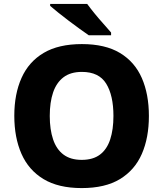

<svg xmlns="http://www.w3.org/2000/svg" viewBox="-20 -950 834 980"><path d="M740 -358Q740 -247 704 -164.5Q668 -82 592.5 -36Q517 10 397 10Q278 10 202 -36Q126 -82 89.5 -165Q53 -248 53 -359Q53 -470 90 -552.5Q127 -635 203 -680Q279 -725 398 -725Q517 -725 592.5 -679.5Q668 -634 704 -551.5Q740 -469 740 -358ZM234 -358Q234 -289 251 -238.5Q268 -188 304 -161Q340 -134 397 -134Q455 -134 490.5 -161Q526 -188 542.5 -238.5Q559 -289 559 -358Q559 -463 522 -523Q485 -583 398 -583Q340 -583 304 -555.5Q268 -528 251 -478Q234 -428 234 -358ZM425 -930Q441 -908 463 -881Q485 -854 508 -828.5Q531 -803 547 -784V-770H433Q414 -783 387 -802.5Q360 -822 331.5 -843.5Q303 -865 277.5 -885.5Q252 -906 236 -920V-930Z"/></svg>

Font: Noto Sans Syriac Eastern ExtraBold
Style: Regular
Weight: 800
Designer: Patrick Giasson and the Monotype Design Team
Foundry: Monotype Imaging Inc.
Version: Version 3.001